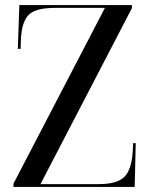

<svg xmlns="http://www.w3.org/2000/svg" viewBox="-20 -734 553 754"><path d="M33 0V-13L392 -703H195Q120 -703 92.5 -675.5Q65 -648 62 -578L61 -542H50L56 -714H498V-702L139 -11H368Q439 -11 467.5 -38.5Q496 -66 501 -136L503 -172H513L509 0Z"/></svg>

Font: Noto Serif Display SemiCondensed
Style: Regular
Weight: 400
Width: 4
Designer: Monotype Design Team
Foundry: Monotype Imaging Inc.
Version: Version 2.009